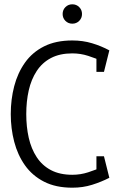

<svg xmlns="http://www.w3.org/2000/svg" viewBox="-20 -862 558 892"><path d="M316 -614Q258 -614 217 -592.5Q176 -571 150.5 -532Q125 -493 113.5 -442Q102 -391 102 -332H30Q30 -400 46 -461.5Q62 -523 96 -571Q130 -619 184.5 -646.5Q239 -674 316 -674Q365 -674 408 -661Q451 -648 488 -628L459 -576Q425 -591 389.5 -602.5Q354 -614 316 -614ZM316 -50Q354 -50 389.5 -61.5Q425 -73 459 -88L488 -36Q451 -17 408 -3.5Q365 10 316 10Q239 10 184.5 -18Q130 -46 96 -94Q62 -142 46 -203.5Q30 -265 30 -332H102Q102 -273 113.5 -222Q125 -171 150.5 -132Q176 -93 217 -71.5Q258 -50 316 -50ZM428 -528V-628H488L463 -528ZM428 -136H463L488 -36H428ZM316 -752Q297 -752 284 -765Q271 -778 271 -797Q271 -816 284 -829Q297 -842 316 -842Q335 -842 348 -829Q361 -816 361 -797Q361 -778 348 -765Q335 -752 316 -752Z"/></svg>

Font: Epunda Slab Light
Style: Regular
Weight: 300
Designer: Simon Atzbach
Foundry: typofactur
Version: Version 1.102